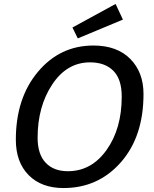

<svg xmlns="http://www.w3.org/2000/svg" viewBox="-20 -940 780 970"><path d="M301 10Q189 10 124.5 -55.5Q60 -121 60 -234Q60 -444 171.5 -577Q283 -710 452 -710Q571 -710 638 -642.5Q705 -575 705 -465Q705 -250 590.5 -120Q476 10 301 10ZM595 -452Q595 -540 552.5 -582.5Q510 -625 435 -625Q318 -625 244 -513.5Q170 -402 170 -244Q170 -161 210.5 -118Q251 -75 323 -75Q442 -75 518.5 -182.5Q595 -290 595 -452ZM601 -841 373 -746 346 -801 564 -920Z"/></svg>

Font: Bitter
Style: Italic
Weight: 400
Italic angle: -9°
Designer: Sol Matas
Foundry: Sol Matas
Version: Version 1.001